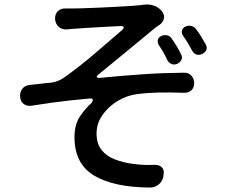

<svg xmlns="http://www.w3.org/2000/svg" viewBox="-20 -790 1040 861"><path d="M227 -704Q226 -727 239.5 -740Q253 -753 276 -752Q281 -752 282.5 -752Q284 -752 289.5 -752Q295 -752 311 -752Q324 -752 352.5 -753Q381 -754 418 -755.5Q455 -757 492.5 -759Q530 -761 561.5 -763Q593 -765 611 -767Q616 -768 620 -768.5Q624 -769 626 -769Q647 -772 668 -765.5Q689 -759 704 -742Q718 -726 715.5 -709Q713 -692 696 -679Q692 -676 684 -671Q676 -666 671 -661Q635 -631 591 -595Q547 -559 503.5 -523Q460 -487 423 -457Q412 -449 414 -444.5Q416 -440 430 -441Q533 -451 620.5 -457Q708 -463 804 -464Q824 -465 837 -452Q850 -439 851 -418Q851 -397 838 -385Q825 -373 804 -374Q743 -376 692 -375Q641 -374 595 -368Q548 -362 506.5 -336.5Q465 -311 439 -273.5Q413 -236 413 -191Q413 -146 435 -118Q457 -90 494.5 -75.5Q532 -61 577 -55Q606 -51 633 -50.5Q660 -50 673 -51Q696 -51 707 -38.5Q718 -26 713 -3V0Q709 22 692.5 36.5Q676 51 653 51Q489 50 401.5 -3Q314 -56 314 -175Q314 -231 338 -267Q362 -303 390 -328Q398 -339 395.5 -344.5Q393 -350 379 -348Q333 -344 293 -339.5Q253 -335 212 -329.5Q171 -324 122 -316Q101 -313 86.5 -323.5Q72 -334 70 -356Q69 -378 80.5 -392.5Q92 -407 113 -409Q136 -411 162 -414.5Q188 -418 208 -419Q241 -424 266 -441Q340 -494 407 -551.5Q474 -609 526 -654Q537 -664 534.5 -669Q532 -674 518 -673Q489 -672 448.5 -669.5Q408 -667 370.5 -665Q333 -663 312 -661Q299 -660 292.5 -659.5Q286 -659 280 -658Q258 -657 243.5 -669.5Q229 -682 227 -704ZM704 -629Q718 -635 731.5 -631Q745 -627 752 -614Q762 -600 772 -583.5Q782 -567 791 -548Q799 -535 794 -523Q789 -511 775 -504Q762 -498 749.5 -503Q737 -508 730 -521Q723 -537 713 -554.5Q703 -572 692 -588Q685 -601 688 -612Q691 -623 704 -629ZM812 -671Q825 -677 838.5 -673.5Q852 -670 860 -658Q871 -644 881.5 -627Q892 -610 902 -592Q910 -579 905.5 -567Q901 -555 887 -548Q857 -535 841 -564Q824 -597 801 -630Q793 -642 796 -653.5Q799 -665 812 -671Z"/></svg>

Font: Chiron GoRound TC M
Style: Regular
Weight: 500
Designer: Ryoko NISHIZUKA 西塚涼子 (kana, bopomofo & ideographs); Paul D. Hunt (Latin, Greek & Cyrillic); Sandoll Communications 산돌커뮤니
Foundry: Adobe
Version: Version 1.000;hotconv 1.1.1;makeotfexe 2.6.0